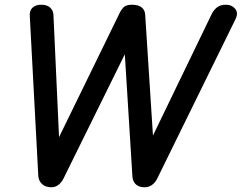

<svg xmlns="http://www.w3.org/2000/svg" viewBox="-20 -792 1022 812"><path d="M198 0Q173 0 158.5 -13Q144 -26 142 -47L106 -724Q104 -747 117.5 -759.5Q131 -772 153 -772Q180 -772 192.5 -759.5Q205 -747 206 -730L231 -183L217 -186L486 -737Q490 -747 501 -759.5Q512 -772 537 -772Q566 -772 579.5 -760.5Q593 -749 594 -730L629 -186L613 -190L876 -734Q884 -750 898 -761Q912 -772 936 -772Q960 -772 974.5 -755Q989 -738 976 -711L646 -39Q637 -20 623 -10Q609 0 591 0Q569 0 555.5 -11.5Q542 -23 540 -45L506 -593L521 -589L249 -38Q241 -21 227.5 -10.5Q214 0 198 0Z"/></svg>

Font: Edu VIC WA NT Beginner SemiBold
Style: Regular
Weight: 600
Designer: Tina and Corey Anderson
Foundry: Google for Education
Version: Version 1.003